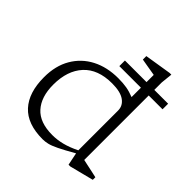

<svg xmlns="http://www.w3.org/2000/svg" viewBox="-197 -894 1056 1056"><g transform="rotate(45 331.0 -366.0)"><path d="M305.5 -573V-616.5H473.5V-672.5Q468 -673.5 448.5 -676.8Q429 -680 407 -683.8Q385 -687.5 371.5 -690V-717L527.5 -742H541L534 -674.5V-616.5H641.5V-573H534V-71.5Q540 -70 562.8 -65.2Q585.5 -60.5 609.8 -55.2Q634 -50 644.5 -47.5V-27.5L505 8H491.5L476.5 -65.5Q418 -32 384.5 -15.8Q351 0.5 330.5 5.2Q310 10 291.5 10Q172.5 10 114 -53.8Q55.5 -117.5 55.5 -237.5Q55.5 -326 92.8 -389.8Q130 -453.5 196 -487.8Q262 -522 348.5 -522Q386.5 -522 415 -517Q443.5 -512 473.5 -500V-573ZM473.5 -395.5Q473.5 -432.5 441.8 -455.2Q410 -478 345 -478Q235 -478 177.8 -415.5Q120.5 -353 120.5 -244Q120.5 -149 167.8 -96.5Q215 -44 312.5 -44Q350.5 -44 389.2 -53.8Q428 -63.5 473.5 -86Z"/></g></svg>

Font: Newsreader 6pt Light
Style: Regular
Weight: 300
Designer: Hugues Gentile
Foundry: Production Type
Version: Version 1.003; ttfautohint (v1.8.3)